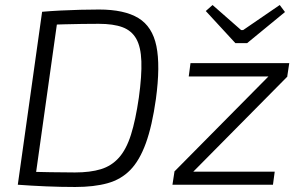

<svg xmlns="http://www.w3.org/2000/svg" viewBox="-20 -737 1198 766"><path d="M375 -699Q476 -699 532 -665Q588 -631 604 -553Q620 -475 602 -342Q587 -235 562 -166Q537 -97 500 -59Q463 -21 409 -6Q355 9 280 9Q223 9 163.5 6.5Q104 4 51 0L86 -52Q130 -51 181.5 -50Q233 -49 279 -49Q340 -49 382.5 -62Q425 -75 454.5 -108Q484 -141 502.5 -199.5Q521 -258 534 -348Q546 -435 544 -492.5Q542 -550 523.5 -582.5Q505 -615 468.5 -628.5Q432 -642 374 -642Q343 -642 307 -641.5Q271 -641 235.5 -640Q200 -639 172 -638L148 -690Q182 -693 221.5 -695Q261 -697 300.5 -698Q340 -699 375 -699ZM214 -690 117 0H51L148 -690ZM1052 -433 1127 -432 750 -51 675 -52ZM1076 -52 1069 0H668L676 -52ZM1134 -485 1126 -432H733L740 -485ZM1096 -717 1117 -689 966 -565H919L801 -693L828 -717L942 -617H950Z"/></svg>

Font: Exo 2 Light
Style: Italic
Weight: 300
Italic angle: -8°
Designer: Natanael Gama
Foundry: Natanael Gama
Version: Version 2.010